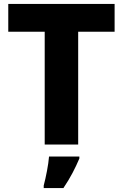

<svg xmlns="http://www.w3.org/2000/svg" viewBox="-20 -734 625 975"><path d="M377 0V-573H562V-714H22V-573H207V0ZM383 71V61H229C226 102 213 167 202 208V221H302C338 168 362 120 383 71Z"/></svg>

Font: Noto Sans Bengali UI ExtraBold
Style: Regular
Weight: 800
Designer: Jelle Bosma - Monotype Design Team
Foundry: Monotype Imaging Inc.
Version: Version 2.003